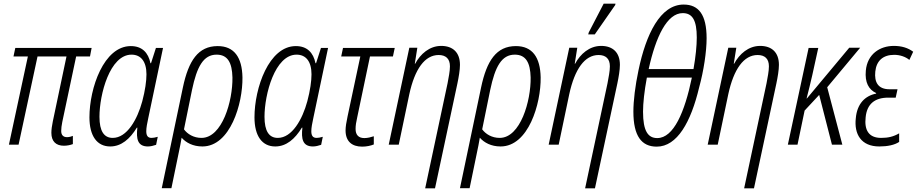

<svg xmlns="http://www.w3.org/2000/svg" viewBox="-20 -794 5033 1054"><path d="M331 6C349 6 367 2 380 -3V-48C373 -45 360 -41 348 -41C327 -41 316 -53 316 -75C316 -89 318 -105 322 -125L398 -484H474L483 -531H64L54 -484H133L29 0H82L186 -484H345L270 -128C265 -104 262 -82 262 -65C262 -17 288 6 331 6Z M585 10C646 10 693 -31 731 -93H734C727 -32 735 10 792 10C806 10 823 6 837 1L846 -43C832 -39 821 -37 812 -37C790 -37 783 -51 783 -74C783 -93 788 -118 794 -146L875 -531H836L809 -447H806C794 -505 760 -541 698 -541C550 -541 471 -311 471 -150C471 -47 513 10 585 10ZM599 -37C551 -37 526 -74 526 -153C526 -276 583 -494 702 -494C753 -494 784 -457 784 -386C784 -350 777 -298 761 -238C734 -138 677 -37 599 -37Z M984 -314 868 239H921L961 45C967 15 973 -11 977 -38C1001 -11 1039 10 1091 10C1244 10 1313 -225 1311 -369C1309 -480 1265 -541 1175 -541C1068 -541 1015 -461 984 -314ZM1086 -37C1043 -37 1009 -58 990 -84L1034 -300C1061 -429 1097 -494 1169 -494C1230 -494 1254 -450 1256 -369C1258 -240 1200 -37 1086 -37Z M1491 10C1552 10 1599 -31 1637 -93H1640C1633 -32 1641 10 1698 10C1712 10 1729 6 1743 1L1752 -43C1738 -39 1727 -37 1718 -37C1696 -37 1689 -51 1689 -74C1689 -93 1694 -118 1700 -146L1781 -531H1742L1715 -447H1712C1700 -505 1666 -541 1604 -541C1456 -541 1377 -311 1377 -150C1377 -47 1419 10 1491 10ZM1505 -37C1457 -37 1432 -74 1432 -153C1432 -276 1489 -494 1608 -494C1659 -494 1690 -457 1690 -386C1690 -350 1683 -298 1667 -238C1640 -138 1583 -37 1505 -37Z M1968 11C1992 11 2015 6 2032 -1V-46C2016 -41 1999 -36 1980 -36C1948 -36 1932 -54 1932 -86C1932 -105 1935 -124 1941 -150L2011 -484H2137L2147 -531H1863L1853 -484H1958L1888 -155C1881 -123 1877 -97 1877 -78C1877 -18 1912 11 1968 11Z M2437 -337 2314 240H2368L2491 -336C2498 -369 2505 -410 2505 -438C2505 -507 2465 -542 2402 -542C2338 -542 2288 -498 2259 -444H2257L2271 -532H2227L2114 0H2169L2227 -277C2257 -415 2312 -492 2388 -492C2427 -492 2450 -472 2450 -430C2450 -403 2443 -370 2437 -337Z M2621 -314 2505 239H2558L2598 45C2604 15 2610 -11 2614 -38C2638 -11 2676 10 2728 10C2881 10 2950 -225 2948 -369C2946 -480 2902 -541 2812 -541C2705 -541 2652 -461 2621 -314ZM2723 -37C2680 -37 2646 -58 2627 -84L2671 -300C2698 -429 2734 -494 2806 -494C2867 -494 2891 -450 2893 -369C2895 -240 2837 -37 2723 -37Z M3209 -605H3245L3357 -766L3359 -774H3294L3212 -616ZM3315 -337 3192 240H3246L3369 -336C3376 -369 3383 -410 3383 -438C3383 -507 3343 -542 3280 -542C3216 -542 3166 -498 3137 -444H3135L3149 -532H3105L2992 0H3047L3105 -277C3135 -415 3190 -492 3266 -492C3305 -492 3328 -472 3328 -430C3328 -403 3321 -370 3315 -337Z M3457 -181C3457 -47 3502 11 3585 11C3698 11 3773 -125 3818 -314C3843 -405 3859 -511 3859 -584C3859 -714 3815 -769 3733 -769C3604 -769 3526 -605 3485 -408C3467 -323 3457 -241 3457 -181ZM3541 -415C3580 -593 3642 -722 3728 -722C3781 -722 3805 -683 3805 -588C3805 -544 3799 -482 3787 -415ZM3510 -181C3510 -227 3517 -293 3531 -368H3778C3739 -179 3678 -36 3588 -36C3537 -36 3510 -75 3510 -181Z M4188 -337 4065 240H4119L4242 -336C4249 -369 4256 -410 4256 -438C4256 -507 4216 -542 4153 -542C4089 -542 4039 -498 4010 -444H4008L4022 -532H3978L3865 0H3920L3978 -277C4008 -415 4063 -492 4139 -492C4178 -492 4201 -472 4201 -430C4201 -403 4194 -370 4188 -337Z M4305 0H4358L4397 -187L4477 -273L4547 0H4604L4521 -315L4702 -532H4642L4410 -254H4408C4419 -294 4429 -340 4439 -381L4472 -531H4419Z M4807 10C4852 10 4891 2 4916 -15V-62C4885 -44 4856 -37 4817 -37C4749 -37 4724 -80 4732 -150C4739 -223 4782 -258 4856 -258H4897L4907 -304H4863C4800 -304 4779 -343 4785 -401C4791 -460 4827 -493 4889 -493C4921 -493 4952 -482 4972 -465L4993 -510C4965 -531 4930 -542 4887 -542C4810 -542 4741 -497 4733 -406C4727 -341 4749 -302 4790 -283L4789 -280C4729 -268 4685 -225 4678 -145C4668 -58 4707 10 4807 10Z"/></svg>

Font: Noto Sans Condensed Light
Style: Italic
Weight: 300
Width: 3
Italic angle: -12°
Designer: Monotype Design Team
Foundry: Monotype Imaging Inc.
Version: Version 2.013